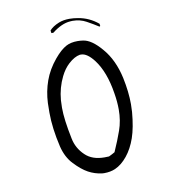

<svg xmlns="http://www.w3.org/2000/svg" viewBox="-70 -655 639 703"><g transform="rotate(-10 250.0 -303.5)"><path d="M243.7 -584Q272 -584 294.9 -571.3Q317.9 -558.6 337.9 -545.9Q339.4 -546.4 340.8 -547.9L339.8 -556.2Q307.1 -583.5 266.1 -590.3Q249 -593.3 234.4 -593.3Q211.4 -593.3 194.3 -586.4Q170.4 -576.7 158.7 -563L160.2 -553.2H167.5Q203.6 -581.5 235.4 -583.5Q239.7 -584 243.7 -584ZM272.9 -71.3Q227.5 -71.3 201.7 -96.2Q173.3 -123 166 -160.6Q150.9 -233.4 150.9 -277.3Q150.9 -291.5 151.9 -305.7Q155.8 -351.1 175.3 -390.6Q188 -416.5 206.1 -433.1Q228.5 -453.6 249 -457Q251.5 -457 253.4 -457Q275.9 -457 301.3 -423.8Q336.4 -377.4 349.1 -295.9Q354.5 -263.7 354.5 -234.9Q354.5 -193.4 342 -158.2Q329.6 -123 312 -83.5Q303.2 -78.1 289.6 -71.8Q279.8 -71.3 272.9 -71.3ZM261.2 -14.6Q285.2 -14.6 303.2 -22.5Q327.6 -33.2 348.9 -59.3Q370.1 -85.4 383.1 -122.8Q396 -160.2 400.9 -217.8Q401.9 -231.4 401.9 -246.6Q401.9 -292 390.6 -345.7Q375.5 -415 337.4 -459Q300.8 -502.4 269 -506.3Q258.8 -507.8 249 -507.8Q224.1 -507.8 206.5 -498.5Q185.5 -487.3 161.6 -458.5Q132.8 -423.8 118.9 -385Q105 -346.2 103 -303.2Q102.5 -288.6 102.5 -267.6Q102.5 -209.5 119.1 -138.7Q129.4 -97.2 154.3 -71.3Q180.2 -43.9 203.4 -31.2Q226.6 -18.6 253.4 -15.1Q257.3 -14.6 261.2 -14.6Z"/></g></svg>

Font: NaikaiFont
Style: ExtraLight
Weight: 200
Version: Version 1.89